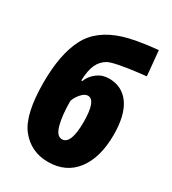

<svg xmlns="http://www.w3.org/2000/svg" viewBox="-188 -871 882 982"><g transform="rotate(30 253.0 -379.5)"><path d="M251 10Q357 10 415.5 -67Q474 -144 474 -278Q474 -394 431 -455Q388 -516 310 -516Q271 -516 240.5 -493Q210 -470 197 -436H191Q193 -497 209 -531Q225 -565 257 -583Q274 -592 318 -600.5Q362 -609 407 -614.5Q452 -620 471 -622L457 -769Q386 -762 337.5 -753Q289 -744 261 -735Q129 -694 79 -595Q29 -496 29 -331Q29 -141 90 -65.5Q151 10 251 10ZM195 -317Q201 -339 221 -362.5Q241 -386 260 -386Q308 -386 308 -257Q308 -126 255 -126Q224 -126 209.5 -179.5Q195 -233 195 -317Z"/></g></svg>

Font: Noto Sans Display Condensed Black
Style: Regular
Weight: 900
Width: 3
Designer: Monotype Design team
Foundry: Monotype Imaging Inc.
Version: 1.000